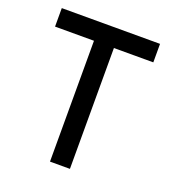

<svg xmlns="http://www.w3.org/2000/svg" viewBox="-111 -665 674 751"><g transform="rotate(20 226.0 -290.0)"><path d="M19 -503H181V0H264V-503H428V-580H19Z"/></g></svg>

Font: Charger Sport
Style: SeBdNrw
Weight: 600
Designer: Jasper
Foundry: Cannot Into Space Fonts
Version: Version 1.1